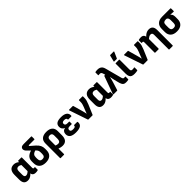

<svg xmlns="http://www.w3.org/2000/svg" viewBox="461 -2577 4614 4614"><g transform="rotate(-45 2767.5 -270.0)"><path d="M177 11Q109 11 75.5 -29.5Q42 -70 42 -153V-311Q42 -408 83 -457Q124 -506 204 -506Q245 -506 283.5 -488Q322 -470 349 -442L341 -354Q319 -372 294.5 -382Q270 -392 249 -392Q213 -392 195 -370Q177 -348 177 -302V-178Q177 -142 190.5 -123.5Q204 -105 231 -105Q258 -105 285.5 -121.5Q313 -138 347 -174L356 -89Q332 -62 304.5 -39Q277 -16 246.5 -2.5Q216 11 177 11ZM445 11Q391 11 363.5 -14.5Q336 -40 336 -93V-115L328 -138V-403L338 -438V-482Q338 -494 350 -494H452Q463 -494 463 -482V-142Q463 -116 469 -108Q475 -100 490 -100Q496 -100 502 -100.5Q508 -101 514 -102Q524 -103 524 -92V-10Q524 0 510 3Q495 7 478 9Q461 11 445 11Z M786 11Q681 11 623 -41Q565 -93 565 -192V-254Q565 -301 581.5 -335.5Q598 -370 628 -394Q658 -418 697.5 -433.5Q737 -449 783 -458L845 -390Q798 -375 770 -361Q742 -347 727.5 -330.5Q713 -314 707.5 -292.5Q702 -271 702 -243V-202Q702 -152 722.5 -128.5Q743 -105 786 -105Q830 -105 850 -128.5Q870 -152 870 -202V-248Q870 -285 861 -308.5Q852 -332 834.5 -351.5Q817 -371 790 -396L666 -517Q641 -540 629 -562.5Q617 -585 617 -610Q617 -642 641.5 -662.5Q666 -683 717 -683H976Q989 -683 989 -670V-588Q989 -576 976 -576H800Q781 -576 781 -564Q781 -558 786.5 -552Q792 -546 800 -540L903 -451Q933 -424 953 -398.5Q973 -373 984.5 -348.5Q996 -324 1001.5 -298Q1007 -272 1007 -241V-192Q1007 -93 949 -41Q891 11 786 11Z M1114 185Q1102 185 1102 172V-323Q1102 -413 1156 -459.5Q1210 -506 1313 -506Q1416 -506 1469 -459.5Q1522 -413 1522 -324V-183Q1522 -87 1481.5 -38Q1441 11 1360 11Q1325 11 1286.5 1.5Q1248 -8 1221 -22L1219 -126Q1241 -114 1266 -106.5Q1291 -99 1312 -99Q1350 -99 1368.5 -123Q1387 -147 1387 -193V-312Q1387 -350 1368.5 -369.5Q1350 -389 1313 -389Q1276 -389 1256.5 -369.5Q1237 -350 1237 -310V172Q1237 185 1225 185Z M1810 11Q1707 11 1654 -25Q1601 -61 1601 -136Q1601 -182 1625.5 -213Q1650 -244 1696 -253V-255Q1658 -268 1636.5 -299.5Q1615 -331 1615 -372Q1615 -439 1662 -472.5Q1709 -506 1811 -506Q1917 -506 1968 -466Q2019 -426 2013 -356Q2012 -342 2000 -342H1900Q1889 -342 1889 -355Q1890 -377 1872.5 -389.5Q1855 -402 1816 -402Q1778 -402 1760.5 -388.5Q1743 -375 1743 -349Q1743 -321 1760 -306Q1777 -291 1819 -291H1872Q1884 -291 1884 -279V-216Q1884 -204 1872 -204H1804Q1766 -204 1749.5 -189.5Q1733 -175 1733 -145Q1733 -118 1752.5 -105Q1772 -92 1815 -92Q1854 -92 1874 -101.5Q1894 -111 1894 -136Q1894 -149 1905 -149H2005Q2017 -149 2018 -134Q2025 -60 1974 -24.5Q1923 11 1810 11Z M2241 0Q2231 0 2228 -10L2069 -480Q2064 -494 2079 -494H2199Q2211 -494 2213 -484L2279 -250Q2288 -220 2295 -189.5Q2302 -159 2308 -129H2310Q2318 -152 2327 -175.5Q2336 -199 2345 -222L2374 -294Q2387 -328 2396 -360.5Q2405 -393 2405 -429V-482Q2405 -494 2416 -494H2528Q2540 -494 2540 -481V-438Q2540 -392 2528 -348Q2516 -304 2496 -257L2391 -10Q2386 0 2377 0Z M2736 11Q2668 11 2634.5 -29.5Q2601 -70 2601 -153V-311Q2601 -408 2642 -457Q2683 -506 2763 -506Q2804 -506 2842.5 -488Q2881 -470 2908 -442L2900 -354Q2878 -372 2853.5 -382Q2829 -392 2808 -392Q2772 -392 2754 -370Q2736 -348 2736 -302V-178Q2736 -142 2749.5 -123.5Q2763 -105 2790 -105Q2817 -105 2844.5 -121.5Q2872 -138 2906 -174L2915 -89Q2891 -62 2863.5 -39Q2836 -16 2805.5 -2.5Q2775 11 2736 11ZM3004 11Q2950 11 2922.5 -14.5Q2895 -40 2895 -93V-115L2887 -138V-403L2897 -438V-482Q2897 -494 2909 -494H3011Q3022 -494 3022 -482V-142Q3022 -116 3028 -108Q3034 -100 3049 -100Q3055 -100 3061 -100.5Q3067 -101 3073 -102Q3083 -103 3083 -92V-10Q3083 0 3069 3Q3054 7 3037 9Q3020 11 3004 11Z M3520 11Q3476 11 3450.5 -1Q3425 -13 3407.5 -47.5Q3390 -82 3375 -147L3355 -227Q3348 -254 3342 -285.5Q3336 -317 3329 -355H3328Q3320 -317 3310 -279.5Q3300 -242 3289 -206L3228 -11Q3225 0 3215 0H3095Q3090 0 3087 -4Q3084 -8 3086 -15L3248 -465Q3251 -475 3262 -475H3286L3267 -537Q3258 -564 3244.5 -573.5Q3231 -583 3210 -583Q3201 -583 3190.5 -582.5Q3180 -582 3171 -580Q3158 -578 3158 -590V-674Q3158 -684 3169 -687Q3185 -691 3202.5 -692.5Q3220 -694 3238 -694Q3278 -694 3308.5 -683Q3339 -672 3362.5 -644.5Q3386 -617 3398 -566L3509 -148Q3517 -121 3528 -110.5Q3539 -100 3556 -100Q3564 -100 3570.5 -101Q3577 -102 3586 -103Q3600 -106 3600 -92V-10Q3600 1 3588 4Q3571 7 3551.5 9Q3532 11 3520 11Z M3801 11Q3750 11 3716.5 -3Q3683 -17 3667 -52.5Q3651 -88 3651 -150V-482Q3651 -494 3663 -494H3774Q3786 -494 3786 -482V-158Q3786 -125 3797.5 -112Q3809 -99 3840 -99Q3855 -99 3869.5 -101Q3884 -103 3897 -106Q3909 -109 3909 -96V-14Q3909 -4 3899 0Q3882 4 3857.5 7.5Q3833 11 3801 11ZM3665 -546Q3652 -546 3656 -558L3695 -714Q3697 -725 3709 -725H3821Q3837 -725 3830 -710L3761 -555Q3755 -546 3745 -546Z M4112 0Q4102 0 4099 -10L3940 -480Q3935 -494 3950 -494H4070Q4082 -494 4084 -484L4150 -250Q4159 -220 4166 -189.5Q4173 -159 4179 -129H4181Q4189 -152 4198 -175.5Q4207 -199 4216 -222L4245 -294Q4258 -328 4267 -360.5Q4276 -393 4276 -429V-482Q4276 -494 4287 -494H4399Q4411 -494 4411 -481V-438Q4411 -392 4399 -348Q4387 -304 4367 -257L4262 -10Q4257 0 4248 0Z M4807 185Q4795 185 4795 172V-321Q4795 -356 4781 -372.5Q4767 -389 4737 -389Q4708 -389 4679.5 -371Q4651 -353 4621 -322L4610 -407Q4636 -434 4663.5 -456.5Q4691 -479 4723 -492.5Q4755 -506 4794 -506Q4862 -506 4896 -467Q4930 -428 4930 -347V172Q4930 185 4917 185ZM4513 0Q4501 0 4501 -13V-354Q4501 -378 4495.5 -387Q4490 -396 4475 -396Q4469 -396 4463.5 -395Q4458 -394 4453 -393Q4442 -393 4442 -403V-484Q4442 -495 4456 -498Q4472 -502 4490.5 -504Q4509 -506 4526 -506Q4576 -506 4602.5 -480Q4629 -454 4629 -405V-383L4636 -357V-13Q4636 0 4624 0Z M5244 11Q5137 11 5081 -41.5Q5025 -94 5025 -186V-293Q5025 -389 5081 -441.5Q5137 -494 5242 -494H5518Q5531 -494 5531 -482V-394Q5531 -381 5518 -382L5412 -389V-387Q5433 -372 5447.5 -344.5Q5462 -317 5462 -274V-186Q5462 -94 5405.5 -41.5Q5349 11 5244 11ZM5244 -105Q5286 -105 5306.5 -126.5Q5327 -148 5327 -193V-287Q5327 -318 5320.5 -337.5Q5314 -357 5302.5 -368Q5291 -379 5277 -384H5246Q5205 -384 5182.5 -363.5Q5160 -343 5160 -292V-193Q5160 -148 5181.5 -126.5Q5203 -105 5244 -105Z"/></g></svg>

Font: Sofia Sans Semi Condensed ExtraBold
Style: Regular
Weight: 800
Designer: Botio Nikoltchev, Ani Petrova
Foundry: lettersoup
Version: Version 4.100